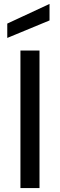

<svg xmlns="http://www.w3.org/2000/svg" viewBox="-20 -957 305 977"><path d="M84 -700H181V0H84ZM17 -837 232 -937V-853L17 -764Z"/></svg>

Font: AF Albert Sans Medium
Style: Regular
Weight: 500
Designer: Andreas Rasmussen
Foundry: a.Foundry
Version: Version 1.300;Glyphs 3.2 (3231)